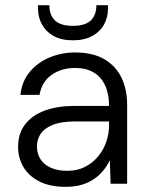

<svg xmlns="http://www.w3.org/2000/svg" viewBox="-20 -711 570 743"><path d="M234 12Q172 12 131 -9.5Q90 -31 70 -66Q50 -101 50 -142Q50 -194 77 -229.5Q104 -265 153 -283Q202 -301 266 -301H402Q402 -348 386.5 -381Q371 -414 342 -431Q313 -448 270 -448Q218 -448 180 -421.5Q142 -395 133 -344H59Q65 -398 96.5 -434.5Q128 -471 174 -489.5Q220 -508 270 -508Q339 -508 383.5 -482Q428 -456 450 -410.5Q472 -365 472 -305V0H408L405 -91Q395 -70 379.5 -51Q364 -32 343.5 -18Q323 -4 296 4Q269 12 234 12ZM241 -50Q279 -50 308.5 -65Q338 -80 359 -105Q380 -130 391 -161.5Q402 -193 402 -226V-241H271Q217 -241 184.5 -228Q152 -215 137.5 -193.5Q123 -172 123 -144Q123 -116 136.5 -95Q150 -74 176.5 -62Q203 -50 241 -50ZM262 -555Q217 -555 187 -572Q157 -589 142 -617Q127 -645 127 -678V-691H171Q171 -653 192.5 -632Q214 -611 262 -611Q310 -611 331.5 -632Q353 -653 353 -691H398V-678Q398 -645 383 -617Q368 -589 337.5 -572Q307 -555 262 -555Z"/></svg>

Font: DM Sans 24pt Light
Style: Regular
Weight: 300
Designer: Colophon Foundry, Jonny Pinhorn
Foundry: Colophon Foundry
Version: Version 4.004;gftools[0.9.30]